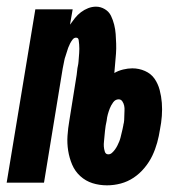

<svg xmlns="http://www.w3.org/2000/svg" viewBox="-39 -548 559 576"><path d="M282 8Q259 8 238.5 1.5Q218 -5 202 -19.5Q186 -34 177.5 -54Q169 -74 165.5 -96Q162 -118 163.5 -140.5Q165 -163 169 -186L189 -311Q190 -317 191 -323.5Q192 -330 192.5 -336.5Q193 -343 194.5 -349.5Q196 -356 196.5 -362.5Q197 -369 197.5 -375.5Q198 -382 198.5 -388.5Q199 -395 199 -401.5Q199 -408 198.5 -414.5Q198 -421 197 -428Q196 -435 189 -435Q183 -435 178.5 -429Q174 -423 171 -417Q168 -411 165.5 -404.5Q163 -398 161.5 -392Q160 -386 157.5 -379.5Q155 -373 154 -367Q153 -361 151.5 -354.5Q150 -348 149 -342L93 0H-19L67 -520H179L171 -474Q178 -484 186 -494Q194 -504 204 -511.5Q214 -519 225.5 -523.5Q237 -528 249 -528Q263 -528 275.5 -520.5Q288 -513 294 -500.5Q300 -488 303.5 -474Q307 -460 308 -446Q309 -432 309.5 -417Q310 -402 309 -387.5Q308 -373 306.5 -358Q305 -343 304 -329Q316 -336 330.5 -339.5Q345 -343 358 -343Q378 -343 396 -335Q414 -327 424.5 -312Q435 -297 440 -278Q445 -259 446.5 -239.5Q448 -220 446.5 -200Q445 -180 441 -160Q438 -140 432.5 -120Q427 -100 418 -81Q409 -62 394.5 -44.5Q380 -27 362 -15Q344 -3 323.5 2.5Q303 8 282 8ZM286 -85Q292 -85 297 -89.5Q302 -94 306 -99.5Q310 -105 313 -111Q316 -117 318.5 -123Q321 -129 322.5 -135Q324 -141 325.5 -147.5Q327 -154 328.5 -160Q330 -166 331 -172V-173Q333 -180 333.5 -187.5Q334 -195 334 -202Q334 -209 334.5 -216.5Q335 -224 333.5 -231Q332 -238 328 -244Q324 -250 317 -250Q307 -250 300.5 -241Q294 -232 290.5 -223Q287 -214 284.5 -205Q282 -196 281 -186L278 -171Q277 -163 276 -155.5Q275 -148 274.5 -140Q274 -132 273 -124Q272 -116 272.5 -108.5Q273 -101 275.5 -93Q278 -85 286 -85Z"/></svg>

Font: Iosevka SS18 Heavy
Style: Italic
Weight: 900
Italic angle: -9°
Monospace: yes
Designer: Belleve Invis
Foundry: Belleve Invis
Version: Version 25.1.1; ttfautohint (v1.8.4)